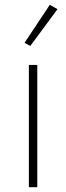

<svg xmlns="http://www.w3.org/2000/svg" viewBox="-20 -778 275 798"><path d="M100 0V-508H135V0ZM106 -587 82 -600 187 -758 219 -740Z"/></svg>

Font: IBM Plex Sans Hebrew ExtraLight
Style: Regular
Weight: 200
Designer: Mike Abbink, Paul van der Laan, Pieter van Rosmalen, Yanek Iontef
Foundry: Bold Monday
Version: Version 1.2